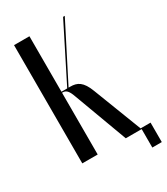

<svg xmlns="http://www.w3.org/2000/svg" viewBox="-199 -787 855 983"><g transform="rotate(-30 229.0 -295.0)"><path d="M351 -699H341L176 -371H142V-699H51V0H142V-365H147C166 -364 178 -353 191 -316L308 0H402V109H458V-6H399L289 -291C264 -357 235 -371 194 -371H184Z"/></g></svg>

Font: Moniqa SemBd Display
Style: Regular
Weight: 600
Designer: Rajesh Rajput
Foundry: Rajesh Rajput
Version: Version 1.000